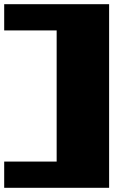

<svg xmlns="http://www.w3.org/2000/svg" viewBox="-20 -895 665 915"><path d="M0 0H500V-875H0V-750H250V-125H0Z"/></svg>

Font: Faithful 32x
Style: Bold
Weight: 400
Foundry: Faithful Resource Pack
Version: Version 1.0; January 27, 2023